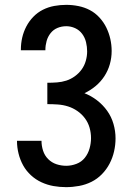

<svg xmlns="http://www.w3.org/2000/svg" viewBox="-20 -763 540 791"><path d="M252 8Q226 8 200.5 3.5Q175 -1 151 -12Q127 -23 107.5 -41Q88 -59 75.5 -81.5Q63 -104 56.5 -130Q50 -156 50 -182Q50 -182 50 -182Q50 -182 50 -183H151Q151 -183 151 -182.5Q151 -182 151 -182Q151 -162 157.5 -142Q164 -122 178.5 -107.5Q193 -93 212.5 -86.5Q232 -80 253 -80Q274 -80 295 -88Q316 -96 329.5 -113Q343 -130 349 -151.5Q355 -173 355 -194Q355 -216 349 -237Q343 -258 330 -275.5Q317 -293 299 -305.5Q281 -318 260.5 -324.5Q240 -331 218.5 -332.5Q197 -334 175 -334V-422Q195 -422 215 -423.5Q235 -425 253.5 -431Q272 -437 288.5 -449Q305 -461 316.5 -477Q328 -493 333.5 -512.5Q339 -532 339 -551Q339 -570 334.5 -589Q330 -608 318.5 -623.5Q307 -639 289.5 -647Q272 -655 253 -655Q234 -655 217 -648Q200 -641 188.5 -626.5Q177 -612 172 -594Q167 -576 167 -558Q167 -557 167 -557Q167 -557 167 -556H66Q66 -557 66 -557.5Q66 -558 66 -559Q66 -584 71.5 -608Q77 -632 88.5 -654Q100 -676 117.5 -694Q135 -712 157 -723Q179 -734 203.5 -738.5Q228 -743 253 -743Q278 -743 303 -738Q328 -733 350 -721.5Q372 -710 389.5 -691Q407 -672 418 -649.5Q429 -627 434.5 -602.5Q440 -578 440 -553Q440 -525 432.5 -498.5Q425 -472 410 -449Q395 -426 374 -408.5Q353 -391 328 -379Q356 -368 380 -349.5Q404 -331 421.5 -306.5Q439 -282 447.5 -252.5Q456 -223 456 -193Q456 -166 450 -139.5Q444 -113 431.5 -89Q419 -65 400 -45.5Q381 -26 357 -14Q333 -2 306 3Q279 8 252 8Z"/></svg>

Font: iosevka_custom_sans_ss08 SmBd
Style: Regular
Weight: 600
Designer: Belleve Invis
Foundry: Belleve Invis
Version: Version 10.3.0; ttfautohint (v1.8.3)